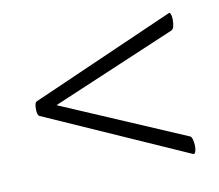

<svg xmlns="http://www.w3.org/2000/svg" viewBox="-49 -411 504 442"><g transform="rotate(-10 203.5 -190.0)"><path d="M31 -190Q31 -205 36 -207L370 -354Q373 -356 375 -351Q377 -346 377 -338Q377 -318 370 -314L57 -181V-200L370 -66Q373 -65 375 -57.5Q377 -50 377 -42Q377 -34 375 -29Q373 -24 370 -25L36 -173Q31 -176 31 -190Z"/></g></svg>

Font: Cormorant
Style: Regular
Weight: 400
Designer: Christian Thalmann (Catharsis Fonts)
Foundry: Catharsis Fonts
Version: Version 4.000